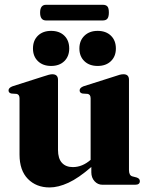

<svg xmlns="http://www.w3.org/2000/svg" viewBox="-20 -790 641 821"><path d="M63.5 -129V-369.5Q63.5 -386 51 -388.5L29 -390Q16.5 -392.5 16.5 -403.5Q16.5 -414.5 33.5 -421L165 -463Q192 -472.5 203.5 -472.5Q228 -472.5 228 -449V-149.5Q228 -112 244.8 -93.8Q261.5 -75.5 291.5 -75.5Q332 -75.5 367.5 -106.5V-369.5Q367.5 -386 355 -388.5L333 -390Q320.5 -392.5 320.5 -403.5Q320.5 -414.5 337 -421L469 -463Q483 -468 491.5 -470.2Q500 -472.5 508 -472.5Q531.5 -472.5 531.5 -449V-63.5Q531.5 -40 545.5 -36L564.5 -31Q578 -26.5 578 -15.5Q578 0 558 0H418Q398 0 384.2 -15.2Q370.5 -30.5 370.5 -53V-76Q316 -28.5 272.5 -8.5Q229 11.5 192 11.5Q135 11.5 99.2 -25Q63.5 -61.5 63.5 -129ZM198.5 -508Q163.5 -508 142.2 -528.5Q121 -549 121 -582.5Q121 -617 142.2 -637.5Q163.5 -658 198.5 -658Q234 -658 255 -637.5Q276 -617 276 -582.5Q276 -549 255 -528.5Q234 -508 198.5 -508ZM397.5 -508Q362 -508 340.8 -528.5Q319.5 -549 319.5 -582.5Q319.5 -616.5 341 -637.2Q362.5 -658 397.5 -658Q433 -658 454.2 -637.5Q475.5 -617 475.5 -582.5Q475.5 -549 454.2 -528.5Q433 -508 397.5 -508ZM151.5 -736Q151.5 -769.5 177 -769.5H419.5Q433 -769.5 439.2 -762.5Q445.5 -755.5 445.5 -736.5Q445.5 -718 439.2 -710.2Q433 -702.5 419.5 -702.5H177Q151.5 -702.5 151.5 -736Z"/></svg>

Font: Fraunces 72pt
Style: Bold
Weight: 700
Version: Version 1.000;[b76b70a41]